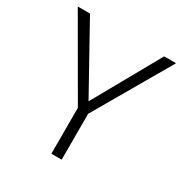

<svg xmlns="http://www.w3.org/2000/svg" viewBox="-165 -840 929 970"><g transform="rotate(30 299.5 -355.5)"><path d="M298.3 -323.2 515.6 -710.9H585L328.1 -267.6V0H268.1V-267.6L11.7 -710.9H83Z"/></g></svg>

Font: SteelSelectRoboto
Style: Regular
Weight: 300
Designer: Google
Version: Version 2.137; 2017